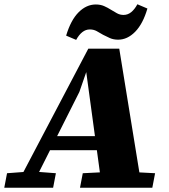

<svg xmlns="http://www.w3.org/2000/svg" viewBox="-54 -880 792 900"><path d="M-34 0 -21 -68 72 -75H116L208 -68L195 0ZM17 0 360 -652H505L611 0H424L350 -544H351L318 -449L92 0ZM170 -176 183 -242H459L465 -176ZM321 0 334 -68 473 -75H541L673 -68L660 0ZM256 -713Q278 -786 314.5 -822.5Q351 -859 395 -859Q417 -859 434 -851.5Q451 -844 465 -835Q480 -826 494 -818Q508 -810 525 -810Q545 -810 561 -823Q577 -836 590 -860L637 -840Q616 -768 579.5 -731Q543 -694 500 -694Q478 -694 461 -701.5Q444 -709 429 -717Q414 -726 399.5 -734Q385 -742 367 -742Q348 -742 332 -729.5Q316 -717 303 -693Z"/></svg>

Font: Source Serif 4 Black
Style: Italic
Weight: 900
Italic angle: -12°
Designer: Frank Grießhammer
Foundry: Adobe Systems Incorporated
Version: Version 4.004;hotconv 1.0.116;makeotfexe 2.5.65601